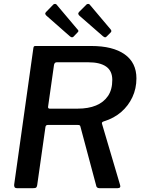

<svg xmlns="http://www.w3.org/2000/svg" viewBox="-20 -982 744 1002"><path d="M606 -19Q613 0 594 0H498Q491 0 486.5 -4Q482 -8 481 -17L400 -320Q399 -326 396 -328Q393 -330 383 -330H230Q218 -330 217 -318L174 -15Q172 -5 168 -2.5Q164 0 153 0H69Q59 0 56 -5.5Q53 -11 54 -19L154 -730Q155 -738 157.5 -740Q160 -742 166 -742H456Q569 -742 630.5 -698.5Q692 -655 692 -573Q692 -520 671 -475Q650 -430 612.5 -397.5Q575 -365 523 -349Q516 -347 513.5 -344Q511 -341 512 -337L606 -19ZM385 -415Q441 -415 481 -431.5Q521 -448 543.5 -481Q566 -514 566 -565Q566 -612 534 -634.5Q502 -657 441 -657H276Q265 -657 262 -644L231 -426Q230 -420 232.5 -417.5Q235 -415 239 -415H385ZM259 -959Q263 -962 268.5 -961.5Q274 -961 276 -957L384 -829Q388 -826 389 -821.5Q390 -817 385 -813L363 -790Q358 -786 353.5 -787.5Q349 -789 343 -794L226 -897Q210 -909 220 -919ZM432 -959Q436 -962 441.5 -961.5Q447 -961 449 -957L557 -829Q560 -826 561 -821.5Q562 -817 558 -813L535 -790Q531 -786 526.5 -787.5Q522 -789 516 -794L398 -897Q382 -909 393 -920Z"/></svg>

Font: Libre Franklin Medium
Style: Italic
Weight: 500
Italic angle: -8°
Designer: Pablo Impallari, Rodrigo Fuenzalida, Nhung Nguyen
Foundry: Impallari Type
Version: Version 3.000